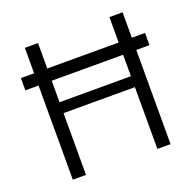

<svg xmlns="http://www.w3.org/2000/svg" viewBox="-123 -829 976 958"><g transform="rotate(-20 364.5 -350.0)"><path d="M35 -500V-565H694V-500ZM554 0V-700H624V0ZM105 0V-700H175V0ZM159 -328V-386H574V-328Z"/></g></svg>

Font: DM Sans 12pt Light
Style: Regular
Weight: 300
Version: Version 4.004;gftools[0.9.30]